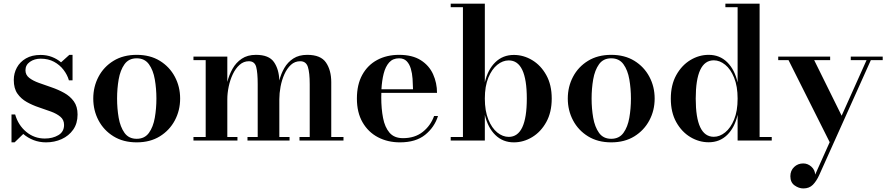

<svg xmlns="http://www.w3.org/2000/svg" viewBox="-20 -770 4856 1052"><path d="M43 10V-143H63Q79.5 -84.5 123.5 -47.8Q167.5 -11 225.5 -11Q268.5 -11 299.8 -29.5Q331 -48 331 -85.5Q331 -113.5 311 -130.2Q291 -147 259.8 -158.5Q228.5 -170 193.2 -181.8Q158 -193.5 126.8 -211Q95.5 -228.5 75.5 -257Q55.5 -285.5 55.5 -332Q55.5 -368.5 72.5 -399.8Q89.5 -431 122.2 -450Q155 -469 202.5 -469Q236 -469 264.5 -458Q293 -447 314.5 -428.5L360 -469.5H377.5V-330H357.5Q349 -360 328.2 -387.2Q307.5 -414.5 276 -431.5Q244.5 -448.5 203 -448.5Q168.5 -448.5 144 -431.2Q119.5 -414 119.5 -385Q119.5 -359.5 140 -343.5Q160.5 -327.5 193.2 -315.8Q226 -304 262.5 -291.5Q299 -279 331.5 -261Q364 -243 384.5 -214.8Q405 -186.5 405 -142.5Q405 -93.5 381 -59.5Q357 -25.5 317.8 -7.8Q278.5 10 232.5 10Q196 10 164.2 -2.2Q132.5 -14.5 107.5 -36L60 10Z M729 10Q655.5 10 602 -23Q548.5 -56 519.8 -110.5Q491 -165 491 -230Q491 -295 519.8 -349.5Q548.5 -404 602 -436.8Q655.5 -469.5 729 -469.5Q802.5 -469.5 855.8 -436.8Q909 -404 938 -349.5Q967 -295 967 -230Q967 -165 938 -110.5Q909 -56 855.8 -23Q802.5 10 729 10ZM729 -9.5Q772.5 -9.5 796 -42Q819.5 -74.5 828.2 -125Q837 -175.5 837 -230Q837 -284.5 828.2 -335Q819.5 -385.5 796 -418Q772.5 -450.5 729 -450.5Q685.5 -450.5 662.2 -418Q639 -385.5 630.2 -335Q621.5 -284.5 621.5 -230Q621.5 -175.5 630.2 -125Q639 -74.5 662.2 -42Q685.5 -9.5 729 -9.5Z M1225.5 -460V-321Q1235 -359 1254 -393Q1273 -427 1304.5 -448.2Q1336 -469.5 1382.5 -469.5Q1453.5 -469.5 1481 -430Q1508.5 -390.5 1510.5 -329Q1519.5 -365.5 1538 -397.5Q1556.5 -429.5 1587.2 -449.5Q1618 -469.5 1663.5 -469.5Q1737.5 -469.5 1766.2 -427.2Q1795 -385 1795 -319.5V-19.5H1862V0H1621V-19.5H1677V-308.5Q1677 -371.5 1667 -403Q1657 -434.5 1625 -434.5Q1595.5 -434.5 1574 -414.8Q1552.5 -395 1538.2 -363.2Q1524 -331.5 1517.2 -295.2Q1510.5 -259 1510.5 -226.5V-19.5H1566.5V0H1336V-19.5H1392V-308.5Q1392 -371.5 1383.8 -403Q1375.5 -434.5 1343.5 -434.5Q1315 -434.5 1292.8 -414.8Q1270.5 -395 1255.5 -363.2Q1240.5 -331.5 1233 -295.2Q1225.5 -259 1225.5 -226.5V-19.5H1281V0H1040V-19.5H1107V-440.5H1040V-460Z M2171.5 10Q2104.5 10 2051 -18Q1997.5 -46 1966.5 -99.8Q1935.5 -153.5 1935.5 -230Q1935.5 -306.5 1965 -360Q1994.5 -413.5 2046.8 -441.5Q2099 -469.5 2166.5 -469.5Q2239.5 -469.5 2285.5 -440.2Q2331.5 -411 2353 -363.2Q2374.5 -315.5 2374.5 -261H2069.5Q2069 -249 2069 -236Q2069 -174.5 2078.8 -123.8Q2088.5 -73 2114.2 -43Q2140 -13 2188 -13Q2253 -13 2296.2 -47.2Q2339.5 -81.5 2358.5 -134.5H2380Q2360.5 -72.5 2309.2 -31.2Q2258 10 2171.5 10ZM2166.5 -450.5Q2132.5 -450.5 2112.2 -427.8Q2092 -405 2082.2 -366.5Q2072.5 -328 2070 -281H2243Q2242.5 -308.5 2240.5 -338.2Q2238.5 -368 2231 -393.5Q2223.5 -419 2208.2 -434.8Q2193 -450.5 2166.5 -450.5Z M2795.5 10Q2735 10 2693.8 -30.5Q2652.5 -71 2636.5 -141V0H2449.5V-19.5H2516.5V-730.5H2449.5V-750H2636.5V-318.5Q2652.5 -388.5 2693.8 -428.8Q2735 -469 2795.5 -469Q2848.5 -469 2896 -440.5Q2943.5 -412 2973.2 -358.5Q3003 -305 3003 -230Q3003 -155 2973.2 -101.2Q2943.5 -47.5 2896 -18.8Q2848.5 10 2795.5 10ZM2767.5 -20Q2866.5 -20 2866.5 -230Q2866.5 -439 2767.5 -439Q2734.5 -439 2704.5 -414.8Q2674.5 -390.5 2655.5 -344Q2636.5 -297.5 2636.5 -230Q2636.5 -162.5 2655.5 -115.5Q2674.5 -68.5 2704.5 -44.2Q2734.5 -20 2767.5 -20Z M3329 10Q3255.5 10 3202 -23Q3148.5 -56 3119.8 -110.5Q3091 -165 3091 -230Q3091 -295 3119.8 -349.5Q3148.5 -404 3202 -436.8Q3255.5 -469.5 3329 -469.5Q3402.5 -469.5 3455.8 -436.8Q3509 -404 3538 -349.5Q3567 -295 3567 -230Q3567 -165 3538 -110.5Q3509 -56 3455.8 -23Q3402.5 10 3329 10ZM3329 -9.5Q3372.5 -9.5 3396 -42Q3419.5 -74.5 3428.2 -125Q3437 -175.5 3437 -230Q3437 -284.5 3428.2 -335Q3419.5 -385.5 3396 -418Q3372.5 -450.5 3329 -450.5Q3285.5 -450.5 3262.2 -418Q3239 -385.5 3230.2 -335Q3221.5 -284.5 3221.5 -230Q3221.5 -175.5 3230.2 -125Q3239 -74.5 3262.2 -42Q3285.5 -9.5 3329 -9.5Z M3863 9.5Q3810 9.5 3762.5 -19Q3715 -47.5 3685.2 -101Q3655.5 -154.5 3655.5 -229.5Q3655.5 -304.5 3685.2 -358.2Q3715 -412 3762.5 -440.8Q3810 -469.5 3863 -469.5Q3923.5 -469.5 3964.5 -429Q4005.5 -388.5 4021.5 -318V-730.5H3954.5V-750H4142V-19.5H4208.5V0H4021.5V-141Q4005.5 -71 3964.5 -30.8Q3923.5 9.5 3863 9.5ZM3891 -20.5Q3923.5 -20.5 3953.5 -44.8Q3983.5 -69 4002.5 -115.5Q4021.5 -162 4021.5 -229.5Q4021.5 -297 4002.5 -344Q3983.5 -391 3953.5 -415.2Q3923.5 -439.5 3891 -439.5Q3792 -439.5 3792 -229.5Q3792 -20.5 3891 -20.5Z M4441 -440.5 4591.5 -136 4728 -440.5H4641.5V-460H4816.5V-440.5H4751.5L4468.5 189.5Q4453.5 222.5 4433.8 242.5Q4414 262.5 4381.5 262.5Q4357 262.5 4333.8 246Q4310.5 229.5 4310.5 195.5Q4310.5 165 4331 145.2Q4351.5 125.5 4381 125.5Q4405.5 125.5 4425.2 142.8Q4445 160 4446.5 186.5L4526 9L4300.5 -440.5H4244V-460H4528.5V-440.5Z"/></svg>

Font: Bodoni Moda SemiBold
Style: Regular
Weight: 600
Designer: Owen Earl
Foundry: indestructible type
Version: Version 2.005; ttfautohint (v1.8.4.7-5d5b)